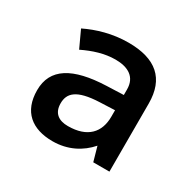

<svg xmlns="http://www.w3.org/2000/svg" viewBox="-89 -817 542 535"><g transform="rotate(30 182.0 -550.0)"><path d="M184 -722C132 -722 86 -708 49 -690L74 -636C107 -652 141 -663 176 -663C216 -663 245 -647 245 -607V-589L191 -587C84 -583 29 -550 29 -480C29 -411 71 -378 137 -378C186 -378 225 -399 252 -430L265 -384H317V-603C317 -683 272 -722 184 -722ZM197 -538 245 -540V-519C245 -469 216 -436 153 -436C124 -436 104 -449 104 -481C104 -513 123 -535 197 -538Z"/></g></svg>

Font: Noto Sans Medefaidrin Medium
Style: Regular
Weight: 500
Designer: Dalton Maag Ltd
Foundry: Dalton Maag Ltd
Version: Version 1.002